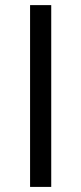

<svg xmlns="http://www.w3.org/2000/svg" viewBox="-20 -734 319 754"><path d="M98.1 0V-713.9H181.2V0Z"/></svg>

Font: f05544669
Style: Regular
Weight: 400
Foundry: Ascender Corporation
Version: Version 1.10